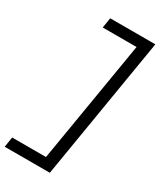

<svg xmlns="http://www.w3.org/2000/svg" viewBox="-242 -906 953 1131"><g transform="rotate(30 235.0 -340.0)"><path d="M-5 143 6 74H236L374 -754H144L155 -823H462L302 143Z"/></g></svg>

Font: Iosevka QP
Style: Italic
Weight: 400
Italic angle: -9°
Designer: Belleve Invis
Foundry: Belleve Invis
Version: Version 20.0.0; ttfautohint (v1.8.4)